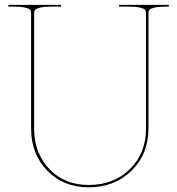

<svg xmlns="http://www.w3.org/2000/svg" viewBox="-20 -780 740 802"><path d="M15.1 -752.4V-759.8H234.9V-752.4H197.3Q165 -752.4 147.7 -748.3Q130.4 -744.1 126.5 -739Q122.6 -733.9 122.6 -725.1V-242.7Q122.6 -140.1 186.3 -73.7Q250 -7.3 350.1 -7.3Q454.6 -7.3 522.2 -73.5Q589.8 -139.6 589.8 -242.7V-725.1Q589.8 -733.9 585.9 -739Q582 -744.1 564.7 -748.3Q547.4 -752.4 515.1 -752.4H477.5V-759.8H685.1V-752.4H674.8Q642.6 -752.4 625.2 -748.3Q607.9 -744.1 604 -739Q600.1 -733.9 600.1 -725.1V-242.7Q600.1 -135.7 529.1 -66.7Q458 2.4 350.1 2.4Q245.1 2.4 177.5 -67.1Q109.9 -136.7 109.9 -242.7V-725.1Q109.9 -733.9 106 -739Q102.1 -744.1 84.7 -748.3Q67.4 -752.4 35.2 -752.4Z"/></svg>

Font: Znikomit
Style: Regular
Weight: 100
Designer: gluk
Foundry: gluk
Version: Version 0.53